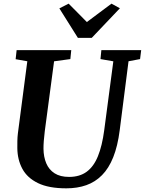

<svg xmlns="http://www.w3.org/2000/svg" viewBox="-20 -1016 789 1046"><path d="M680.2 -682.3 632.1 -306Q621.1 -220 596.9 -159.5Q572.7 -99 535.8 -61.8Q499 -24.5 450.2 -7.2Q401.4 10 341.6 10Q245.3 10 186.9 -18.5Q128.4 -46.9 101.8 -96.4Q75.1 -146 74.4 -208.7Q74.2 -227.7 74.6 -248.1Q74.9 -268.5 77.5 -290L128.8 -682.3L65.2 -693.4L70.6 -743H368.2L363.3 -694.1L274.6 -682L224 -301.8Q220.5 -273.6 218.6 -248.7Q216.7 -223.9 216.9 -205.4Q217.4 -161 232.1 -126.2Q246.8 -91.4 277.5 -71.8Q308.1 -52.2 356.3 -52.2Q414.1 -52.2 452.4 -80.5Q490.8 -108.7 513.6 -165.2Q536.5 -221.6 547.7 -306L597.4 -682L527.4 -694.1L532.2 -743H749.2L743.1 -694.1ZM404.4 -809.6 303.4 -970.3 353.9 -996.1Q378.9 -971 403.7 -946Q428.5 -921 453.2 -895.9Q486.8 -921 520.2 -946Q553.7 -971 587.3 -996.1L633.2 -971L479.7 -809.6Z"/></svg>

Font: Merriweather Light
Style: Italic
Weight: 300
Italic angle: -7.8°
Designer: Eben Sorkin
Foundry: Eben Sorkin
Version: Version 2.101